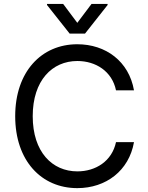

<svg xmlns="http://www.w3.org/2000/svg" viewBox="-20 -967 769 997"><path d="M582.4 -497.9H675.8C649.5 -648.4 529.5 -737.2 381.4 -737.2C195 -737.2 58.9 -594.5 58.9 -363.6C58.9 -132.8 194.6 9.9 381.4 9.9C530.9 9.9 649.9 -81 675.8 -229H582.4C561.4 -130 476.9 -77.1 381.7 -77.1C251.4 -77.1 149.9 -177.6 149.9 -363.6C149.9 -549.4 251.1 -650.2 381.7 -650.2C477.3 -650.2 561.8 -596.9 582.4 -497.9ZM224.1 -941.1 341.6 -792.6H421.5L538.7 -941.1V-946.7H455.3L381.4 -848.4L307.9 -946.7H224.1Z"/></svg>

Font: Margiela Sans Text
Style: Regular
Weight: 400
Designer: Stefan Endress, Andreas Faust
Version: Version 1.100;FEAKit 1.0